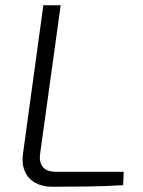

<svg xmlns="http://www.w3.org/2000/svg" viewBox="-20 -710 546 731"><path d="M211 -690 133 -126Q128 -94 142.5 -75Q157 -56 193 -56H451L449 -5Q382 -1 313.5 0Q245 1 178 1Q141 1 113.5 -14.5Q86 -30 74 -59Q62 -88 68 -128L145 -690Z"/></svg>

Font: Exo 2 Light
Style: Italic
Weight: 300
Italic angle: -8°
Designer: Natanael Gama
Foundry: Natanael Gama
Version: Version 2.010